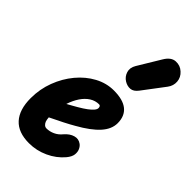

<svg xmlns="http://www.w3.org/2000/svg" viewBox="-259 -932 1022 1022"><g transform="rotate(45 252.0 -421.5)"><path d="M177.5 9Q96.5 9 55.5 -36Q14.5 -81 14.5 -167.5Q14.5 -235.5 37.8 -297Q61 -358.5 101 -406.5Q141 -454.5 192.2 -482Q243.5 -509.5 299 -509.5Q368 -509.5 402.2 -481.8Q436.5 -454 436.5 -400.5Q436.5 -378 427.2 -356.5Q418 -335 399.2 -314.2Q380.5 -293.5 352.5 -272.8Q324.5 -252 287 -231Q264 -217.5 229.5 -199.8Q195 -182 155 -163Q155.5 -154.5 156.8 -147.8Q158 -141 160 -135.5Q164 -125.5 171.2 -119Q178.5 -112.5 188.5 -112.5Q211.5 -112.5 234.2 -123Q257 -133.5 274 -154.5Q296.5 -180.5 322.8 -188Q349 -195.5 370.5 -179.5Q381 -172 388 -157Q395 -142 392.8 -122.2Q390.5 -102.5 371.5 -79.5Q337 -38.5 285.5 -14.8Q234 9 177.5 9ZM170.5 -279.5Q184.5 -287 198 -294.8Q211.5 -302.5 225.5 -310.5Q253 -326.5 271 -340Q289 -353.5 298.2 -364.8Q307.5 -376 307.5 -385Q307.5 -391.5 304.8 -396.5Q302 -401.5 295.5 -401.5Q267.5 -401.5 243.5 -386.2Q219.5 -371 201 -343.5Q182.5 -316 170.5 -279.5ZM311.5 -588.5Q288.5 -602.5 280.2 -628.8Q272 -655 288.5 -682.5L365.5 -810Q389.5 -850 422.2 -851.8Q455 -853.5 478 -832Q501.5 -811 503.8 -781Q506 -751 487.5 -726.5L395 -604Q376.5 -579.5 354.8 -577.5Q333 -575.5 311.5 -588.5Z"/></g></svg>

Font: Edu AU VIC WA NT Hand
Style: Bold
Weight: 700
Version: Version 1.001